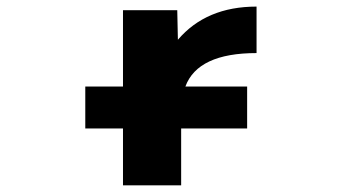

<svg xmlns="http://www.w3.org/2000/svg" viewBox="-20 -555 1040 577"><path d="M349.6 -524.4H512.7L514.6 -435.5Q599.6 -535.2 751 -535.2V-395.5Q574.2 -395.5 537.1 -294.9H722.7V-168.9H524.4V2H349.6V-168.9H236.3V-294.9H349.6Z"/></svg>

Font: Gen Shin Gothic Monospace Heavy
Style: Bold
Weight: 800
Designer: [Source Han Sans]
Ryoko NISHIZUKA  (kana & ideographs); Paul D. Hunt (Latin, Greek & Cyrillic); Wenlong ZHANG  (bopomofo
Version: Version 1.002.20150607